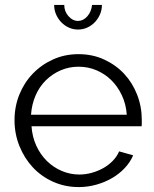

<svg xmlns="http://www.w3.org/2000/svg" viewBox="-20 -750 626 780"><path d="M300 10Q244 10 196 -11.5Q148 -33 113.5 -70Q79 -107 59 -156.5Q39 -206 39 -262Q39 -317 58.5 -365.5Q78 -414 113 -450.5Q148 -487 195.5 -508.5Q243 -530 299 -530Q356 -530 403.5 -508Q451 -486 484.5 -450Q518 -414 537 -365.5Q556 -317 556 -263Q556 -255 556 -248Q556 -241 555 -237H108Q111 -194 127.5 -158Q144 -122 170.5 -96Q197 -70 231 -55.5Q265 -41 302 -41Q328 -41 353 -48Q378 -55 399.5 -67Q421 -79 438 -96.5Q455 -114 464 -135L521 -119Q509 -91 487 -67.5Q465 -44 436 -27Q407 -10 372 0Q337 10 300 10ZM495 -284Q492 -327 475 -363Q458 -399 432 -424.5Q406 -450 372 -464.5Q338 -479 299 -479Q261 -479 227 -464.5Q193 -450 166.5 -424Q140 -398 124.5 -362Q109 -326 106 -284ZM297 -665Q318 -665 334.5 -683.5Q351 -702 354 -730H394Q394 -709 386 -691Q378 -673 365 -659.5Q352 -646 334.5 -638Q317 -630 297 -630Q277 -630 259.5 -638Q242 -646 229 -659.5Q216 -673 208 -691Q200 -709 200 -730H241Q241 -704 258 -684.5Q275 -665 297 -665Z"/></svg>

Font: Rising Sun Light
Style: Regular
Weight: 300
Designer: Matt McInerney, Pablo Impallari, Rodrigo Fuenzalida (Raleway font), Stephen Hutchings (Greek), Cristiano Sobral (main ch
Foundry: The Rising Sun Project Authors
Version: Version 4.327; ttfautohint (v1.8.4.7-5d5b-dirty)